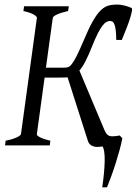

<svg xmlns="http://www.w3.org/2000/svg" viewBox="-20 -643 604 849"><path d="M441.9 -67.9Q446.3 -57.6 451.2 -51.3Q456.1 -44.9 463.4 -42.2Q470.7 -39.6 481.7 -40.3Q492.7 -41 509.3 -43.9L521 -31.7Q516.6 -8.3 508.8 20.3Q501 48.8 491.7 78.4Q482.4 107.9 472.2 135.7Q461.9 163.6 453.1 185.5H432.1Q437 152.8 439.7 123Q442.4 93.3 442.9 69.3Q443.4 45.4 440.9 28.3Q438.5 11.2 433.1 4.4Q419.4 6.8 409.2 6.8Q396.5 6.8 384.8 0.5Q373 -5.9 368.7 -20L278.8 -301.3Q275.4 -300.8 272 -300.5Q268.6 -300.3 264.6 -300.3Q255.9 -300.3 243.7 -300Q231.4 -299.8 219.2 -299.8H177.2L143.1 -50.8Q142.1 -45.9 147.9 -41.5Q153.8 -37.1 163.1 -33Q172.4 -28.8 183.1 -25.9Q193.8 -22.9 202.6 -21L200.2 0H2.4L4.9 -21Q11.2 -22 22.2 -24.7Q33.2 -27.3 44.2 -31.5Q55.2 -35.6 63.5 -40.5Q71.8 -45.4 72.8 -50.8L143.1 -564Q144 -569.8 129.2 -578.6Q114.3 -587.4 83.5 -594.2L86.4 -615.2H284.2L281.2 -594.2Q250.5 -587.4 232.4 -579.1Q214.4 -570.8 213.4 -564L183.1 -343.8H262.7Q272.5 -343.8 280.3 -345.9Q288.1 -348.1 297.4 -359.6Q306.6 -371.1 319.1 -395.8Q331.5 -420.4 350.6 -465.3Q372.6 -518.1 390.4 -549.3Q408.2 -580.6 425 -596.9Q441.9 -613.3 459.5 -618.2Q477.1 -623 498.5 -623Q504.9 -623 512.9 -621.8Q521 -620.6 529.5 -618.7Q538.1 -616.7 546.4 -613.8Q554.7 -610.8 561.5 -607.9Q565.4 -606 563.2 -593.5Q561 -581.1 554.9 -561.5Q548.8 -542 539.1 -517.3Q529.3 -492.7 518.6 -466.3H494.1Q493.7 -492.7 491.7 -509Q489.7 -525.4 486.3 -534.4Q482.9 -543.5 477.8 -546.9Q472.7 -550.3 466.3 -550.3Q459 -550.3 450.7 -545.9Q442.4 -541.5 432.9 -529.1Q423.3 -516.6 412.1 -494.6Q400.9 -472.7 386.7 -437Q371.6 -398.9 358.4 -373Q345.2 -347.2 331.1 -331.1Z"/></svg>

Font: Gentium Plus
Style: Italic
Weight: 400
Italic angle: -8°
Designer: J. Victor Gaultney, Annie Olsen, Iska Routamaa
Foundry: SIL International
Version: Version 1.510